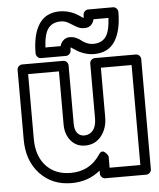

<svg xmlns="http://www.w3.org/2000/svg" viewBox="-57 -862 783 945"><g transform="rotate(-5 334.0 -389.5)"><path d="M42 -199.2V-543.9Q42 -554.7 49.8 -561.8Q57.6 -568.8 66.9 -568.8H269Q279.8 -568.8 286.9 -561Q293.9 -553.2 293.9 -543.9V-255.9Q293.9 -224.6 307.1 -209.2Q320.3 -193.8 341.8 -193.8Q369.1 -194.8 385 -215.1Q400.9 -235.4 400.9 -274.9V-543.9Q400.9 -554.7 408.7 -561.8Q416.5 -568.8 425.8 -568.8H627.9Q638.7 -568.8 645.8 -561Q652.8 -553.2 652.8 -543.9V0Q652.8 10.7 645 17.8Q637.2 24.9 627.9 24.9H425.8Q415 24.9 408 17.1Q400.9 9.3 400.9 0V-15.1Q341.3 34.2 258.8 34.2Q162.6 34.2 102.3 -30.5Q42 -95.2 42 -199.2ZM91.8 -199.2Q91.8 -113.8 137.2 -64.9Q182.6 -16.1 258.8 -16.1Q353.5 -16.1 404.8 -94.2Q411.1 -104.5 418.2 -106.7Q425.3 -108.9 430.9 -105.2Q436.5 -101.6 441.4 -96.2Q446.3 -90.8 448.7 -85.9L451.2 -81.1V-24.9H603V-519H451.2V-274.9Q451.2 -220.2 421.6 -182.4Q392.1 -144.5 341.8 -144Q297.4 -144 270.8 -176Q244.1 -208 244.1 -255.9V-519H91.8ZM137.2 -617.2Q137.2 -710.4 170.9 -761.7Q204.6 -813 273.9 -813Q292.5 -813 310.5 -808.6Q328.6 -804.2 341.6 -798.1Q354.5 -792 364.5 -785.6Q374.5 -779.3 380.6 -774.7Q386.7 -770 387.2 -770Q389.2 -775.9 389.2 -785.2Q389.2 -795.9 397 -803Q404.8 -810.1 414.1 -810.1H536.1Q546.9 -810.1 554 -802.2Q561 -794.4 561 -785.2Q561 -692.4 527.6 -640.6Q494.1 -588.9 424.8 -588.9Q402.3 -588.9 380.6 -595.5Q358.9 -602.1 346.2 -609.6Q333.5 -617.2 323.2 -624.3Q313 -631.3 312 -631.8Q310.1 -626 310.1 -617.2Q310.1 -606.4 302.2 -599.1Q294.4 -591.8 285.2 -591.8H162.1Q151.4 -591.8 144.3 -599.9Q137.2 -607.9 137.2 -617.2ZM188 -642.1H263.2Q267.1 -658.7 280 -670.4Q293 -682.1 311 -682.1Q328.1 -682.1 343 -675.5Q357.9 -668.9 367.4 -660.6Q377 -652.3 392.3 -645.8Q407.7 -639.2 424.8 -639.2Q465.3 -639.2 485.8 -666Q506.3 -692.9 509.8 -759.8H436Q429.7 -734.4 411.1 -725.1Q401.4 -720.2 387.2 -720.2Q366.2 -720.2 348.4 -731Q330.6 -741.7 312.7 -752.4Q294.9 -763.2 273.9 -763.2Q233.4 -763.2 212.4 -736.1Q191.4 -709 188 -642.1Z"/></g></svg>

Font: Trueno ExtraBold Outline
Style: Regular
Weight: 800
Width: 6
Designer: Julieta Ulanovsky
Foundry: Julieta Ulanovsky
Version: Version 3.001b | FøM Fix